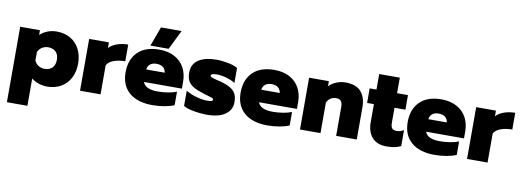

<svg xmlns="http://www.w3.org/2000/svg" viewBox="-68 -1115 4760 1752"><g transform="rotate(10 2312.5 -239.0)"><path d="M40 -480H223V-436Q252 -464 292 -479.5Q332 -495 376 -495Q449 -495 504 -463.5Q559 -432 589 -374Q619 -316 619 -240Q619 -165 589 -107Q559 -49 504 -17Q449 15 376 15Q334 15 295 1.5Q256 -12 230 -34V219H40ZM422 -241Q422 -288 396 -314Q370 -340 325 -340Q293 -340 267.5 -323.5Q242 -307 230 -279V-201Q242 -173 267.5 -156.5Q293 -140 325 -140Q370 -140 396 -166.5Q422 -193 422 -241Z M679 -480H862V-428Q889 -457 936 -474Q983 -491 1039 -491V-336Q979 -336 932.5 -319Q886 -302 869 -269V0H679Z M1306 -697H1497L1409 -517H1240ZM1059 -238Q1059 -357 1128.5 -426Q1198 -495 1328 -495Q1411 -495 1470.5 -462.5Q1530 -430 1560.5 -373Q1591 -316 1591 -245V-180H1240Q1262 -116 1377 -116Q1423 -116 1471 -123.5Q1519 -131 1552 -145V-20Q1516 -4 1462 5.5Q1408 15 1351 15Q1213 15 1136 -51Q1059 -117 1059 -238ZM1411 -296Q1407 -328 1385 -345.5Q1363 -363 1325 -363Q1287 -363 1265.5 -345Q1244 -327 1240 -296Z M1638 -28V-169Q1677 -145 1733.5 -128.5Q1790 -112 1835 -112Q1863 -112 1875.5 -115.5Q1888 -119 1888 -130Q1888 -140 1876 -145Q1864 -150 1831 -159L1788 -172Q1730 -190 1696 -210.5Q1662 -231 1646.5 -260.5Q1631 -290 1631 -335Q1631 -416 1692 -455.5Q1753 -495 1858 -495Q1908 -495 1966.5 -483.5Q2025 -472 2054 -453V-314Q2024 -334 1975 -348.5Q1926 -363 1885 -363Q1829 -363 1829 -343Q1829 -334 1842.5 -328Q1856 -322 1890 -314L1930 -304Q1992 -287 2025.5 -265Q2059 -243 2072 -213.5Q2085 -184 2085 -140Q2085 -69 2025.5 -27Q1966 15 1855 15Q1798 15 1736 4Q1674 -7 1638 -28Z M2125 -238Q2125 -357 2194.5 -426Q2264 -495 2394 -495Q2477 -495 2536.5 -462.5Q2596 -430 2626.5 -373Q2657 -316 2657 -245V-180H2306Q2328 -116 2443 -116Q2489 -116 2537 -123.5Q2585 -131 2618 -145V-20Q2582 -4 2528 5.5Q2474 15 2417 15Q2279 15 2202 -51Q2125 -117 2125 -238ZM2477 -296Q2473 -328 2451 -345.5Q2429 -363 2391 -363Q2353 -363 2331.5 -345Q2310 -327 2306 -296Z M2717 -480H2900V-433Q2930 -463 2970 -479Q3010 -495 3053 -495Q3151 -495 3197 -442.5Q3243 -390 3243 -298V0H3052V-270Q3052 -304 3038.5 -321.5Q3025 -339 2994 -339Q2937 -339 2907 -285V0H2717Z M3341 -178V-345H3278V-480H3341V-624H3532V-480H3633V-345H3532V-207Q3532 -171 3544.5 -155.5Q3557 -140 3588 -140Q3622 -140 3653 -159V-11Q3626 2 3596 8.5Q3566 15 3520 15Q3432 15 3386.5 -37Q3341 -89 3341 -178Z M3673 -238Q3673 -357 3742.5 -426Q3812 -495 3942 -495Q4025 -495 4084.5 -462.5Q4144 -430 4174.5 -373Q4205 -316 4205 -245V-180H3854Q3876 -116 3991 -116Q4037 -116 4085 -123.5Q4133 -131 4166 -145V-20Q4130 -4 4076 5.5Q4022 15 3965 15Q3827 15 3750 -51Q3673 -117 3673 -238ZM4025 -296Q4021 -328 3999 -345.5Q3977 -363 3939 -363Q3901 -363 3879.5 -345Q3858 -327 3854 -296Z M4265 -480H4448V-428Q4475 -457 4522 -474Q4569 -491 4625 -491V-336Q4565 -336 4518.5 -319Q4472 -302 4455 -269V0H4265Z"/></g></svg>

Font: Readiness ExtraBold
Style: Regular
Weight: 800
Designer: Katatrad Team
Foundry: CadsonDemak
Version: Version 1.00;January 16, 2020;FontCreator 12.0.0.2550 64-bit